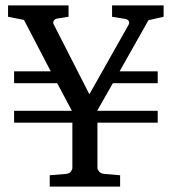

<svg xmlns="http://www.w3.org/2000/svg" viewBox="-20 -691 636 711"><path d="M529.8 -616.2 422.9 -426.8H564V-382.8H397.9L339.8 -280.8H564V-236.8H340.8V-68.8Q340.8 -63.5 347.2 -55.7Q353.5 -47.9 367.2 -46.9L424.8 -42V0H164.1V-42L223.1 -46.9Q236.8 -47.9 242.4 -55.7Q248 -63.5 248 -68.8V-236.8H32.2V-280.8H246.1L191.9 -382.8H32.2V-426.8H168L68.8 -617.2L9.8 -628.9V-670.9H233.9V-628.9L190.9 -622.1Q182.6 -620.6 179 -614Q175.3 -607.4 179.2 -600.1L311 -341.8L456.1 -599.1Q457.5 -601.1 458.3 -604.5Q459 -607.9 457.8 -611.1Q456.5 -614.3 453.1 -617.2Q449.7 -620.1 442.9 -621.1L395 -628.9V-670.9H585.9V-628.9Z"/></svg>

Font: Charis SIL Viet
Style: Regular
Weight: 400
Foundry: SIL International
Version: Version 5.000